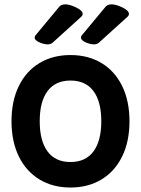

<svg xmlns="http://www.w3.org/2000/svg" viewBox="-20 -840 640 871"><path d="M355 -776.9Q355 -769.5 348.1 -763.7L218.8 -646.5Q210 -638.7 195.8 -638.7Q182.1 -638.7 163.1 -646Q150.4 -650.9 143.8 -657Q137.2 -663.1 137.2 -669.9Q137.2 -674.8 141.1 -679.7L249 -809.6Q258.3 -820.3 276.4 -820.3Q293.9 -820.3 320.3 -808.6Q355 -793 355 -776.9ZM564.9 -776.9Q564.9 -769.5 558.1 -763.7L428.7 -646.5Q419.9 -638.7 405.8 -638.7Q392.1 -638.7 373 -646Q360.4 -650.9 353.8 -657Q347.2 -663.1 347.2 -669.9Q347.2 -674.8 351.1 -679.7L459 -809.6Q468.3 -820.3 486.3 -820.3Q503.9 -820.3 530.3 -808.6Q564.9 -793 564.9 -776.9ZM567.4 -290Q567.4 -198.2 534.2 -130.4Q501 -62.5 440.4 -25.9Q379.9 10.7 299.8 10.7Q219.7 10.7 159.2 -25.9Q98.6 -62.5 65.4 -130.4Q32.2 -198.2 32.2 -290Q32.2 -381.8 65.4 -449.7Q98.6 -517.6 159.2 -554Q219.7 -590.3 299.8 -590.3Q379.9 -590.3 440.4 -554Q501 -517.6 534.2 -449.7Q567.4 -381.8 567.4 -290ZM160.2 -290Q160.2 -200.7 195.8 -152.8Q231.4 -105 299.8 -105Q368.2 -105 403.8 -152.8Q439.5 -200.7 439.5 -290Q439.5 -379.4 403.8 -427Q368.2 -474.6 299.8 -474.6Q231.4 -474.6 195.8 -427Q160.2 -379.4 160.2 -290Z"/></svg>

Font: Courier Prime Sans
Style: Bold
Weight: 700
Designer: Alan Dague-Greene
Foundry: Quote-Unquote Apps
Version: Version 3.020